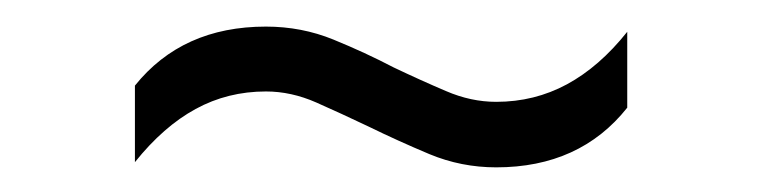

<svg xmlns="http://www.w3.org/2000/svg" viewBox="-20 -452 588 148"><path d="M362.5 -323Q335.5 -323 311 -333.2Q286.5 -343.5 264 -354.5Q243 -364.5 223.8 -373Q204.5 -381.5 185 -381.5Q155.5 -381.5 130.8 -368Q106 -354.5 84 -327V-386Q120.5 -431.5 185 -431.5Q212.5 -431.5 237 -421.5Q261.5 -411.5 283.5 -400Q304.5 -390 323.8 -381.8Q343 -373.5 362.5 -373.5Q392 -373.5 417 -387Q442 -400.5 463.5 -427.5V-369Q427 -323 362.5 -323Z"/></svg>

Font: Encode Sans SemiExpanded Light
Style: Regular
Weight: 300
Width: 6
Designer: Multiple Designers
Foundry: Impallari Type
Version: Version 3.002